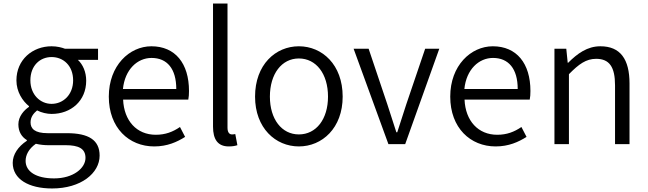

<svg xmlns="http://www.w3.org/2000/svg" viewBox="-20 -816 3670 1087"><path d="M275 251C439 251 544 164 544 65C544 -23 482 -62 359 -62H250C176 -62 153 -88 153 -123C153 -154 170 -174 190 -191C215 -178 246 -171 272 -171C382 -171 468 -245 468 -359C468 -409 449 -451 421 -477H535V-540H348C330 -547 303 -554 272 -554C164 -554 73 -478 73 -361C73 -296 108 -244 144 -215V-211C116 -192 84 -157 84 -112C84 -69 104 -40 132 -23V-19C82 14 52 59 52 106C52 198 142 251 275 251ZM272 -228C208 -228 152 -280 152 -361C152 -444 206 -493 272 -493C339 -493 394 -444 394 -361C394 -280 338 -228 272 -228ZM286 194C184 194 125 155 125 95C125 62 142 27 183 -2C208 4 234 6 252 6H351C425 6 464 25 464 78C464 136 395 194 286 194Z M853 13C927 13 982 -12 1028 -41L999 -97C958 -69 916 -53 862 -53C754 -53 682 -132 677 -252H1046C1049 -266 1050 -283 1050 -301C1050 -457 972 -554 837 -554C713 -554 596 -445 596 -269C596 -92 710 13 853 13ZM676 -312C687 -423 758 -488 838 -488C926 -488 978 -427 978 -312Z M1275 13C1298 13 1311 10 1324 6L1312 -57C1301 -55 1297 -55 1293 -55C1279 -55 1268 -66 1268 -93V-796H1186V-99C1186 -27 1213 13 1275 13Z M1672 13C1804 13 1920 -91 1920 -269C1920 -450 1804 -554 1672 -554C1540 -554 1424 -450 1424 -269C1424 -91 1540 13 1672 13ZM1672 -55C1575 -55 1508 -141 1508 -269C1508 -398 1575 -485 1672 -485C1770 -485 1837 -398 1837 -269C1837 -141 1770 -55 1672 -55Z M2179 0H2274L2467 -540H2387L2280 -225C2263 -173 2245 -118 2229 -67H2224C2207 -118 2190 -173 2173 -225L2067 -540H1982Z M2786 13C2860 13 2915 -12 2961 -41L2932 -97C2891 -69 2849 -53 2795 -53C2687 -53 2615 -132 2610 -252H2979C2982 -266 2983 -283 2983 -301C2983 -457 2905 -554 2770 -554C2646 -554 2529 -445 2529 -269C2529 -92 2643 13 2786 13ZM2609 -312C2620 -423 2691 -488 2771 -488C2859 -488 2911 -427 2911 -312Z M3119 0H3201V-396C3257 -453 3298 -483 3355 -483C3430 -483 3462 -437 3462 -333V0H3544V-343C3544 -481 3492 -554 3379 -554C3305 -554 3249 -513 3197 -461H3194L3186 -540H3119Z"/></svg>

Font: Noto Sans JP DemiLight
Style: Regular
Weight: 350
Designer: Ryoko NISHIZUKA 西塚涼子 (kana, bopomofo & ideographs); Paul D. Hunt (Latin, Greek & Cyrillic); Sandoll Communications 산돌커뮤니
Foundry: Adobe
Version: Version 2.004;hotconv 1.0.118;makeotfexe 2.5.65603